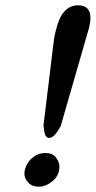

<svg xmlns="http://www.w3.org/2000/svg" viewBox="-20 -701 361 724"><path d="M209 -226Q185 -181 166 -181Q155 -181 150.5 -192.5Q146 -204 144 -228L179 -516Q181 -536 184 -555Q187 -574 191 -588V-587Q212 -681 275 -681Q321 -681 321 -633Q321 -617 316 -597ZM73 -57Q79 -86 101 -105Q123 -124 152 -124Q178 -124 191 -107Q204 -90 204 -72Q204 -66 203 -59Q198 -33 174.5 -15Q151 3 126 3Q101 3 86.5 -12.5Q72 -28 72 -46Q72 -51 73 -57Z"/></svg>

Font: New Athena Unicode
Style: Bold Italic
Weight: 700
Designer: J. Rusten 1997; rev. by R. Hancock 2001, 2002, rev. by D. Mastronarde 2002-2021
Foundry: Society for Classical Studies (formerly American Philological Association)
Version: Version 5.008